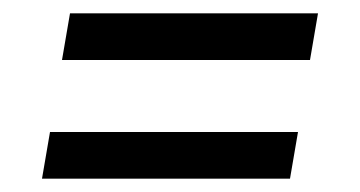

<svg xmlns="http://www.w3.org/2000/svg" viewBox="-20 -484 540 288"><path d="M73 -394 85 -464H457L445 -394ZM43 -216 55 -286H427L415 -216Z"/></svg>

Font: Iosevka Curly Oblique
Style: Regular
Weight: 400
Italic angle: -9°
Monospace: yes
Designer: Belleve Invis
Foundry: Belleve Invis
Version: Version 11.1.0; ttfautohint (v1.8.3)